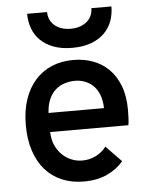

<svg xmlns="http://www.w3.org/2000/svg" viewBox="-53 -786 654 842"><g transform="rotate(-5 273.5 -365.0)"><path d="M282.2 12.2Q229 12.2 186 -6.1Q143.1 -24.4 112.8 -58.8Q82.5 -93.3 66.2 -143.1Q49.8 -192.9 49.8 -255.9Q49.8 -318.8 66.4 -368.4Q83 -418 113.5 -452.4Q144 -486.8 186.8 -504.9Q229.5 -522.9 282.2 -522.9Q327.6 -522.9 367.4 -508.5Q407.2 -494.1 437.3 -464.6Q467.3 -435.1 484.6 -390.1Q502 -345.2 502 -284.2Q502 -267.6 501.2 -249Q500.5 -230.5 498 -216.8H153.8Q154.3 -185.1 165.3 -159.9Q176.3 -134.8 194.3 -116.9Q212.4 -99.1 235.4 -89.6Q258.3 -80.1 283.2 -80.1Q314.9 -80.1 342 -93.3Q369.1 -106.4 389.2 -131.8L457 -62Q429.2 -28.8 385.7 -8.3Q342.3 12.2 282.2 12.2ZM282.2 -431.2Q257.8 -431.2 235.4 -424.1Q212.9 -417 195.6 -401.6Q178.2 -386.2 167 -361.3Q155.8 -336.4 153.8 -300.8H397.9Q397 -336.4 386.7 -361.3Q376.5 -386.2 359.9 -401.6Q343.3 -417 323 -424.1Q302.7 -431.2 282.2 -431.2ZM283.2 -576.2Q234.9 -576.2 200 -589.6Q165 -603 142.3 -625.7Q119.6 -648.4 108.9 -678.5Q98.1 -708.5 98.1 -742.2H186Q186 -724.6 192.6 -709.7Q199.2 -694.8 211.7 -683.8Q224.1 -672.9 242.2 -666.5Q260.3 -660.2 283.2 -660.2Q306.2 -660.2 324.2 -666.5Q342.3 -672.9 355 -683.8Q367.7 -694.8 374.3 -709.7Q380.9 -724.6 380.9 -742.2H469.2Q469.2 -708.5 458.3 -678.2Q447.3 -647.9 424.3 -625.2Q401.4 -602.5 366.2 -589.4Q331.1 -576.2 283.2 -576.2Z"/></g></svg>

Font: Overpass
Style: Regular
Weight: 400
Designer: Delve Withrington
Foundry: Delve Fonts
Version: Version 1.001